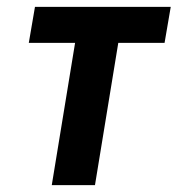

<svg xmlns="http://www.w3.org/2000/svg" viewBox="-20 -540 540 560"><path d="M131 0 199 -415H64L82 -520H478L460 -415H325L257 0Z"/></svg>

Font: Iosevka Term Curly XBd Obl
Style: Regular
Weight: 800
Italic angle: -9°
Designer: Belleve Invis
Foundry: Belleve Invis
Version: Version 32.3.0